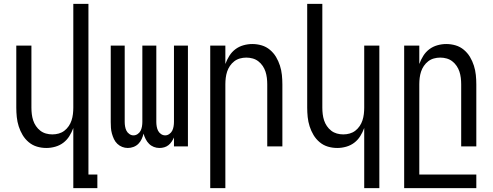

<svg xmlns="http://www.w3.org/2000/svg" viewBox="-20 -755 2540 990"><path d="M358 215V-95Q350 -73 337.5 -53Q325 -33 306.5 -19Q288 -5 265 1.5Q242 8 219 8Q194 8 170.5 1Q147 -6 128 -22Q109 -38 96.5 -59Q84 -80 76.5 -103.5Q69 -127 66.5 -151.5Q64 -176 64 -200V-520H142V-200Q142 -183 144 -166.5Q146 -150 151 -134.5Q156 -119 165.5 -105Q175 -91 188 -81Q201 -71 217 -66.5Q233 -62 250 -62Q267 -62 283 -66.5Q299 -71 312 -81Q325 -91 334.5 -105Q344 -119 349 -134.5Q354 -150 356 -166.5Q358 -183 358 -200V-735H436V145H482V215Z M639 8Q624 8 610 2.5Q596 -3 585 -13.5Q574 -24 567.5 -38Q561 -52 557 -66.5Q553 -81 552 -96Q551 -111 551 -126V-520H623V-126Q623 -115 625 -103Q627 -91 632 -81Q637 -71 647 -64Q657 -57 668 -57Q680 -57 690 -64Q700 -71 705 -81Q710 -91 712 -103Q714 -115 714 -126V-520H786V-126Q786 -115 788 -103Q790 -91 795 -81Q800 -71 810 -64Q820 -57 832 -57Q843 -57 853 -64Q863 -71 868 -81Q873 -91 875 -103Q877 -115 877 -126V-520H949V0H877V-46Q872 -35 865 -24.5Q858 -14 848.5 -6.5Q839 1 827 4.5Q815 8 802 8Q787 8 773 2.5Q759 -3 748.5 -13.5Q738 -24 731 -38Q724 -52 720 -66Q717 -52 710.5 -38Q704 -24 693.5 -13.5Q683 -3 668.5 2.5Q654 8 639 8Z M1064 215V-520H1142V-425Q1150 -447 1162.5 -467Q1175 -487 1193.5 -501Q1212 -515 1235 -521.5Q1258 -528 1281 -528Q1306 -528 1329.5 -521Q1353 -514 1372 -498Q1391 -482 1403.5 -461Q1416 -440 1423.5 -416.5Q1431 -393 1433.5 -368.5Q1436 -344 1436 -320V0H1358V-320Q1358 -337 1356 -353.5Q1354 -370 1349 -385.5Q1344 -401 1334.5 -415Q1325 -429 1312 -439Q1299 -449 1283 -453.5Q1267 -458 1250 -458Q1233 -458 1217 -453.5Q1201 -449 1188 -439Q1175 -429 1165.5 -415Q1156 -401 1151 -385.5Q1146 -370 1144 -353.5Q1142 -337 1142 -320V215Z M1858 215V-95Q1850 -73 1837.5 -53Q1825 -33 1806.5 -19Q1788 -5 1765 1.5Q1742 8 1719 8Q1694 8 1670.5 1Q1647 -6 1628 -22Q1609 -38 1596.5 -59Q1584 -80 1576.5 -103.5Q1569 -127 1566.5 -151.5Q1564 -176 1564 -200V-735H1642V-200Q1642 -183 1644 -166.5Q1646 -150 1651 -134.5Q1656 -119 1665.5 -105Q1675 -91 1688 -81Q1701 -71 1717 -66.5Q1733 -62 1750 -62Q1767 -62 1783 -66.5Q1799 -71 1812 -81Q1825 -91 1834.5 -105Q1844 -119 1849 -134.5Q1854 -150 1856 -166.5Q1858 -183 1858 -200V-520H1936V215Z M2064 215V-520H2142V-425Q2150 -447 2162.5 -467Q2175 -487 2193.5 -501Q2212 -515 2235 -521.5Q2258 -528 2281 -528Q2306 -528 2329.5 -521Q2353 -514 2372 -498Q2391 -482 2403.5 -461Q2416 -440 2423.5 -416.5Q2431 -393 2433.5 -368.5Q2436 -344 2436 -320V0H2358V-320Q2358 -337 2356 -353.5Q2354 -370 2349 -385.5Q2344 -401 2334.5 -415Q2325 -429 2312 -439Q2299 -449 2283 -453.5Q2267 -458 2250 -458Q2233 -458 2217 -453.5Q2201 -449 2188 -439Q2175 -429 2165.5 -415Q2156 -401 2151 -385.5Q2146 -370 2144 -353.5Q2142 -337 2142 -320V145H2436V215Z"/></svg>

Font: Iosevka
Style: Regular
Weight: 400
Monospace: yes
Designer: Belleve Invis
Foundry: Belleve Invis
Version: Version 33.2.3; ttfautohint (v1.8.4)